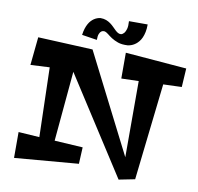

<svg xmlns="http://www.w3.org/2000/svg" viewBox="-97 -996 1170 1135"><g transform="rotate(10 488.0 -428.5)"><path d="M445.8 -112.8 440.9 -13.2 57.1 19V-136.2L183.1 -127.9L171.9 -544.9L57.1 -539.1L74.2 -708L402.8 -692.9L704.1 -99.1V-556.2L600.1 -553.2V-708L967.8 -678.2L960.9 -565.9L850.1 -562L784.2 19L688 38.1L314 -543L275.9 -123ZM698.2 -895Q698.2 -869.1 694.1 -849.4Q689.9 -829.6 683.3 -814.9Q676.8 -800.3 668 -789.8Q659.2 -779.3 650.4 -772.5Q629.4 -756.3 603 -752.9Q567.4 -751 544.2 -759.3Q521 -767.6 504.6 -778.3Q488.3 -789.1 476.3 -799.1Q464.4 -809.1 452.1 -811Q442.4 -811.5 435.1 -806.2Q428.2 -801.3 423.1 -789.1Q418 -776.9 418 -752.9L327.1 -767.1Q330.1 -789.1 335.4 -805.7Q340.8 -822.3 347.7 -834.5Q354.5 -846.7 362.5 -855.2Q370.6 -863.8 378.4 -869.1Q397 -881.8 418 -883.8Q437 -883.8 451.7 -878.2Q466.3 -872.6 478 -864Q489.7 -855.5 499.3 -845.7Q508.8 -835.9 517.3 -827.9Q525.9 -819.8 534.4 -814.9Q543 -810.1 553.2 -811Q564 -814 571.8 -823.7Q578.6 -832 583.3 -848.9Q587.9 -865.7 585.9 -895Z"/></g></svg>

Font: Peralta
Style: Regular
Weight: 400
Designer: Astigmatic (AOETI)
Foundry: Astigmatic (AOETI)
Version: Version 1.000